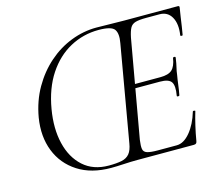

<svg xmlns="http://www.w3.org/2000/svg" viewBox="-92 -746 999 869"><g transform="rotate(-15 407.0 -311.5)"><path d="M327 4Q235 4 172 -36.5Q109 -77 82 -146Q55 -215 69 -301Q82 -376 116.5 -436Q151 -496 200 -539Q249 -582 307.5 -604.5Q366 -627 426 -627Q452 -627 488.5 -626Q525 -625 556 -625H808Q816 -625 814 -616Q811 -598 807.5 -575Q804 -552 801 -530Q798 -508 795 -494Q794 -490 788.5 -491Q783 -492 784 -495Q792 -547 774 -579Q756 -611 718 -611H655Q622 -611 605 -606Q588 -601 580 -586.5Q572 -572 566 -543L485 -85Q481 -57 483.5 -42.5Q486 -28 502 -23Q518 -18 551 -18H640Q673 -18 703 -54Q733 -90 750 -147Q751 -150 757 -149Q763 -148 761 -145Q753 -119 744.5 -82.5Q736 -46 731 -15Q730 -7 726.5 -3.5Q723 0 715 0H451Q421 0 386.5 2Q352 4 327 4ZM320 -9Q357 -9 380.5 -14Q404 -19 417 -35Q430 -51 435 -82L513 -531Q521 -574 507 -594Q493 -614 433 -614Q361 -614 299 -580.5Q237 -547 194 -482Q151 -417 135 -323Q120 -235 137 -164Q154 -93 200.5 -51Q247 -9 320 -9ZM710 -234Q709 -230 703 -230.5Q697 -231 698 -235Q706 -280 694 -298Q682 -316 641 -316H504L506 -335H648Q686 -335 703 -350.5Q720 -366 726 -404Q727 -408 733 -407.5Q739 -407 738 -402Q734 -374 730 -358.5Q726 -343 724 -325Q720 -303 717.5 -281.5Q715 -260 710 -234Z"/></g></svg>

Font: Cormorant Light
Style: Italic
Weight: 300
Italic angle: -10°
Designer: Christian Thalmann (Catharsis Fonts)
Foundry: Catharsis Fonts
Version: Version 4.000